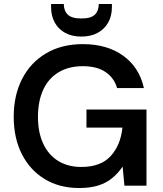

<svg xmlns="http://www.w3.org/2000/svg" viewBox="-20 -934 819 966"><path d="M378 12Q279 12 205 -33Q131 -78 90 -158.5Q49 -239 49 -347Q49 -454 91 -536.5Q133 -619 211.5 -665.5Q290 -712 397 -712Q519 -712 600 -653.5Q681 -595 704 -491H569Q554 -543 510.5 -572Q467 -601 397 -601Q326 -601 275 -570.5Q224 -540 197.5 -482.5Q171 -425 171 -346Q171 -267 198 -210Q225 -153 274 -123.5Q323 -94 389 -94Q487 -94 537 -149Q587 -204 596 -292H415V-383H717V0H606L597 -96Q574 -62 544 -37.5Q514 -13 473.5 -0.5Q433 12 378 12ZM389 -750Q342 -750 308 -768.5Q274 -787 255.5 -820.5Q237 -854 237 -898V-914H301Q301 -880 321 -860.5Q341 -841 389 -841Q438 -841 457.5 -860.5Q477 -880 477 -914H543V-898Q543 -853 524 -820Q505 -787 471 -768.5Q437 -750 389 -750Z"/></svg>

Font: DM Sans 9pt
Style: Semibold
Weight: 600
Designer: Colophon Foundry, Jonny Pinhorn
Foundry: Colophon Foundry
Version: Version 4.004;gftools[0.9.30]